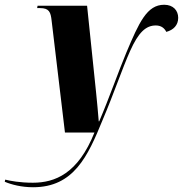

<svg xmlns="http://www.w3.org/2000/svg" viewBox="-128 -560 769 807"><path d="M11 227C182 227 241 97 303 -55C350 -165 385 -270 419 -346C454 -424 485 -453 527 -453C551 -453 564 -440 571 -426C601 -434 621 -454 621 -485C621 -516 600 -540 562 -540C490 -540 457 -467 403 -339C370 -260 331 -148 289 -50H287C284 -87 280 -132 276 -170L238 -536H30L28 -526H40C79 -526 85 -509 89 -473L145 -3H269C200 170 103 208 10 208C-45 208 -86 200 -106 195L-108 204C-80 216 -37 227 11 227Z"/></svg>

Font: Noto Serif Display SemiCondensed ExtraBold
Style: Italic
Weight: 800
Width: 4
Italic angle: -12°
Designer: Monotype Design Team
Foundry: Monotype Imaging Inc.
Version: Version 2.009